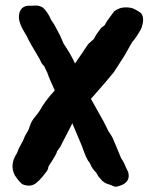

<svg xmlns="http://www.w3.org/2000/svg" viewBox="-20 -684 547 701"><path d="M158 -78Q156 -74 156 -71Q156 -68 154 -64.5Q152 -61 151 -59Q121 -19 104 -10.5Q87 -2 65 -10Q54 -14 34 -44Q14 -83 42 -125Q48 -142 56 -155.5Q64 -169 72 -189L84 -210Q92 -234 96.5 -241.5Q101 -249 110 -260Q119 -271 125 -280Q144 -315 180 -354Q159 -399 153 -418L141 -443Q132 -450 126 -466Q84 -537 82 -543Q80 -549 70 -565Q49 -599 49 -621Q49 -643 60.5 -654Q72 -665 93 -663Q96 -663 105 -663.5Q114 -664 117.5 -663.5Q121 -663 128.5 -660.5Q136 -658 141 -652Q155 -638 167 -611L180 -591L200 -553L212 -525Q238 -487 254 -452Q258 -459 270.5 -476.5Q283 -494 284 -496Q286 -500 302 -523L323 -542Q324 -543 331 -557L350 -583Q354 -585 363 -593Q365 -601 397 -643Q414 -655 430 -656.5Q446 -658 459.5 -655Q473 -652 495 -636Q510 -617 495 -578Q475 -543 463 -531L434 -480L396 -421Q379 -399 312 -323Q319 -310 358 -241L377 -203Q386 -191 392 -179L422 -107Q432 -92 435 -84Q437 -78 448 -56Q458 -19 418 -6Q402 0 394.5 -4Q387 -8 385 -8.5Q383 -9 381.5 -9.5Q380 -10 379 -10.5Q378 -11 377 -11Q358 -16 347 -31L340 -39L331 -54Q317 -68 313 -78L306 -92Q297 -99 279 -151Q278 -152 244 -234Q243 -232 233 -212L206 -160Q203 -151 188 -131Q188 -123 158 -78Z"/></svg>

Font: Caveat Brush
Style: Regular
Weight: 400
Designer: Pablo Impallari
Foundry: Creative Lab NY
Version: Version 1.096; ttfautohint (v1.3)